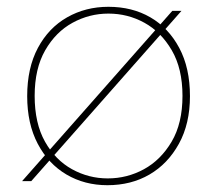

<svg xmlns="http://www.w3.org/2000/svg" viewBox="-20 -533 625 565"><path d="M45 0 487 -501H514L72 0ZM296 12Q229 12 175.5 -19.5Q122 -51 91 -110Q60 -169 60 -250Q60 -333 91.5 -392Q123 -451 177.5 -482Q232 -513 299 -513Q369 -513 422.5 -482Q476 -451 507.5 -392Q539 -333 539 -250Q539 -169 506.5 -110Q474 -51 420 -19.5Q366 12 296 12ZM297 -8Q354 -8 403.5 -35Q453 -62 485 -116Q517 -170 517 -251Q517 -331 485.5 -385Q454 -439 405 -466Q356 -493 299 -493Q243 -493 193.5 -466Q144 -439 113 -385Q82 -331 82 -251Q82 -170 112.5 -116Q143 -62 192 -35Q241 -8 297 -8Z"/></svg>

Font: DM Sans 17pt Thin
Style: Regular
Weight: 250
Version: Version 4.004;gftools[0.9.30]